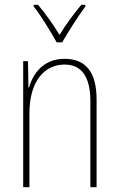

<svg xmlns="http://www.w3.org/2000/svg" viewBox="-20 -783 498 803"><path d="M217 -606H240C266 -651 306 -714 337 -756V-763H320C285 -720 255 -680 229 -637C203 -680 168 -729 139 -763H121V-756C148 -722 191 -653 217 -606ZM250 -537C161 -537 118 -475 101 -416H99L97 -527H77V0H103V-308C103 -445 167 -513 250 -513C317 -513 358 -468 358 -359V0H384V-366C384 -485 336 -537 250 -537Z"/></svg>

Font: Noto Sans Thai Cond Thin
Style: Regular
Weight: 100
Width: 3
Designer: Monotype Design Team
Foundry: Monotype Imaging Inc.
Version: Version 2.002